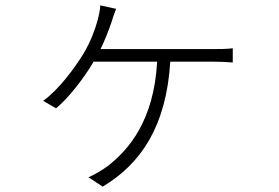

<svg xmlns="http://www.w3.org/2000/svg" viewBox="-20 -624 1040 716"><path d="M413 -591 354 -604C353 -585 349 -568 345 -552C335 -514 317 -467 292 -425C260 -373 202 -292 141 -248L189 -220C232 -255 292 -330 329 -394H566C554 -172 458 -64 382 -5C365 8 328 30 310 37L363 72C505 -13 600 -152 615 -394H776C796 -394 825 -393 848 -391V-444C826 -441 797 -441 776 -441H355C371 -474 386 -512 396 -542C401 -559 406 -573 413 -591Z"/></svg>

Font: Noto Sans CJK SC Light
Style: Regular
Weight: 300
Designer: Ryoko NISHIZUKA 西塚涼子 (kana, bopomofo & ideographs); Paul D. Hunt (Latin, Greek & Cyrillic); Sandoll Communications 산돌커뮤니
Foundry: Adobe
Version: Version 2.004;hotconv 1.0.118;makeotfexe 2.5.65603